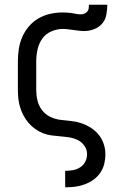

<svg xmlns="http://www.w3.org/2000/svg" viewBox="-20 -581 540 816"><path d="M257 215V145H258Q274 145 290.5 142Q307 139 321 130Q335 121 342.5 106Q350 91 350 74Q350 55 339 39Q328 23 311 14.5Q294 6 275 3Q256 0 237 -1.5Q218 -3 199 -5.5Q180 -8 162.5 -15Q145 -22 129.5 -33Q114 -44 101.5 -58.5Q89 -73 80 -90Q71 -107 65.5 -125Q60 -143 58 -162Q56 -181 56 -200V-320Q56 -347 60 -373Q64 -399 74.5 -423.5Q85 -448 102.5 -468.5Q120 -489 143 -502.5Q166 -516 192.5 -522Q219 -528 245 -528Q255 -528 264.5 -527.5Q274 -527 284 -525.5Q294 -524 303.5 -522Q313 -520 323 -520Q331 -520 338.5 -523Q346 -526 351 -532Q356 -538 357 -545.5Q358 -553 358 -561H436Q436 -540 432 -518.5Q428 -497 414.5 -481Q401 -465 380 -457Q359 -449 338 -449Q327 -449 315.5 -450.5Q304 -452 292.5 -453.5Q281 -455 269.5 -456.5Q258 -458 247 -458Q222 -458 198 -447.5Q174 -437 159.5 -416.5Q145 -396 139.5 -370.5Q134 -345 134 -320V-200Q134 -177 139 -155Q144 -133 157.5 -114.5Q171 -96 191.5 -85.5Q212 -75 234.5 -72Q257 -69 279.5 -67Q302 -65 323.5 -58Q345 -51 364.5 -39Q384 -27 398.5 -9.5Q413 8 420.5 30Q428 52 428 74Q428 95 423 115.5Q418 136 406 153.5Q394 171 377 183Q360 195 340 202.5Q320 210 299.5 212.5Q279 215 258 215Z"/></svg>

Font: Iosevka SS18
Style: Regular
Weight: 400
Monospace: yes
Designer: Belleve Invis
Foundry: Belleve Invis
Version: Version 25.1.1; ttfautohint (v1.8.4)